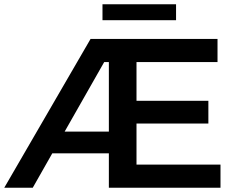

<svg xmlns="http://www.w3.org/2000/svg" viewBox="-25 -883 1108 903"><path d="M-5 0 401 -700H998V-591H617V-409H955V-302H617V-109H1012V0H487V-162H221L129 0ZM279 -264H487V-591H465ZM457 -788V-863H803V-788Z"/></svg>

Font: Montserrat SemiBold
Style: Regular
Weight: 600
Designer: Julieta Ulanovsky
Foundry: Julieta Ulanovsky
Version: Version 9.000; ttfautohint (v1.8.4.7-5d5b)